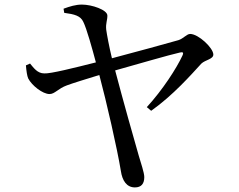

<svg xmlns="http://www.w3.org/2000/svg" viewBox="-20 -778 1040 837"><path d="M111 -501 93 -493C95 -469 98 -447 103 -436C119 -405 166 -368 196 -368C219 -368 233 -392 272 -406C293 -414 357 -434 413 -451C444 -335 491 -130 507 -32C513 9 532 39 568 39C596 39 609 23 609 -6C609 -25 594 -68 585 -99C565 -168 517 -338 482 -471C578 -498 719 -539 764 -549C777 -552 782 -550 775 -535C750 -481 689 -386 620 -311L639 -295C735 -363 813 -452 858 -501C875 -517 910 -520 910 -540C910 -569 845 -630 809 -630C794 -630 780 -610 758 -603C717 -591 563 -549 468 -524C456 -573 446 -627 443 -649C440 -676 449 -692 448 -711C447 -735 381 -758 337 -758C310 -758 284 -750 257 -740L260 -722C305 -716 331 -709 343 -683C358 -653 382 -566 398 -506C303 -482 199 -456 173 -458C143 -458 127 -482 111 -501Z"/></svg>

Font: Noto Serif TC Medium
Style: Regular
Weight: 500
Designer: Ryoko NISHIZUKA 西塚涼子 (kana & ideographs); Frank Grießhammer (Latin, Greek & Cyrillic); Wenlong ZHANG 张文龙 (bopomofo); San
Foundry: Adobe
Version: Version 2.001;hotconv 1.1.0;makeotfexe 2.6.0